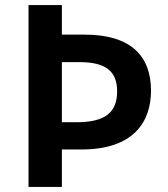

<svg xmlns="http://www.w3.org/2000/svg" viewBox="-20 -734 660 754"><path d="M573 -378C573 -513 495 -598 313 -598H223V-714H92V0H223V-147H300C506 -147 573 -257 573 -378ZM280 -254H223V-490H293C395 -490 440 -454 440 -376C440 -289 389 -254 280 -254Z"/></svg>

Font: Noto Kufi Arabic SemiBold
Style: Regular
Weight: 600
Designer: Monotype Design Team, David Williams, Khaled Hosny
Foundry: Google LLC
Version: Version 2.109